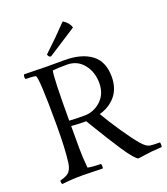

<svg xmlns="http://www.w3.org/2000/svg" viewBox="-171 -1071 1050 1208"><g transform="rotate(-20 354.5 -466.5)"><path d="M440 -895 248 -771Q240 -771 235 -776Q230 -781 228 -791Q319 -876 392 -953Q430 -929 440 -895ZM49 -723 201 -720H320Q433 -720 498 -671.5Q563 -623 563 -521Q563 -444 522.5 -394.5Q482 -345 412 -325Q447 -264 500.5 -185.5Q554 -107 585.5 -71Q617 -35 639 -31.5Q661 -28 707 -28Q709 -20 709 -12.5Q709 -5 707 3Q634 7 593.5 13.5Q553 20 545.5 20Q538 20 515.5 -5.5Q493 -31 463 -76.5Q433 -122 408.5 -161Q384 -200 353.5 -250.5Q323 -301 316 -312Q252 -312 217 -316V-167Q217 -107 224 -35Q255 -28 312 -28Q315 -20 315 -10.5Q315 -1 312 3L179 0Q103 0 40 8Q35 2 35 -9L36 -17Q88 -29 104 -54Q117 -74 121 -104Q133 -195 133 -350Q133 -681 115 -687Q96 -692 49 -692Q45 -699 45 -705Q45 -711 49 -723ZM228 -684Q217 -640 217 -352Q253 -349 317 -349Q381 -349 428.5 -393Q476 -437 476 -510.5Q476 -584 434.5 -636Q393 -688 324 -688Q255 -688 228 -684Z"/></g></svg>

Font: Rosarivo
Style: Regular
Weight: 400
Designer: Pablo Ugerman
Foundry: Pablo Ugerman
Version: Version 1.003